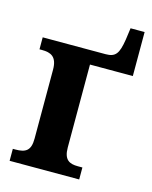

<svg xmlns="http://www.w3.org/2000/svg" viewBox="-104 -737 636 805"><g transform="rotate(15 214.5 -334.0)"><path d="M16 0H318V-52H298C262 -52 237 -63 237 -117V-477H423V-668H362L355 -617C345 -554 332 -536 289 -536H16V-484H27C65 -484 93 -473 93 -416V-117C93 -64 71 -52 27 -52H16Z"/></g></svg>

Font: Noto Serif SemiCondensed
Style: Bold
Weight: 700
Width: 4
Designer: Monotype Design Team
Foundry: Monotype Imaging Inc.
Version: Version 2.015